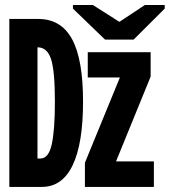

<svg xmlns="http://www.w3.org/2000/svg" viewBox="-20 -733 666 753"><path d="M503.9 -577.6H392.1L266.1 -699.2V-713.4H344.2L447.3 -647.9H449.2L548.3 -713.4H626V-699.2ZM305.7 -334.5Q305.7 -169.9 264.9 -85Q224.1 0 144.5 0H16.6V-658.7H129.4Q219.7 -658.7 262.7 -579.3Q305.7 -500 305.7 -334.5ZM195.3 -334.5Q195.3 -455.1 180.2 -501.2Q165 -547.4 127.4 -547.4H127V-111.3H138.2Q170.9 -111.3 183.1 -167.5Q195.3 -223.6 195.3 -334.5ZM313 0V-94.7L450.2 -429.2H324.2V-528.3H570.8V-432.6L435.1 -100.1H583.5V0Z"/></svg>

Font: Cousine
Style: Bold
Weight: 700
Monospace: yes
Designer: Steve Matteson
Foundry: Ascender Corporation
Version: Version 1.20